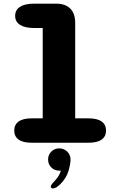

<svg xmlns="http://www.w3.org/2000/svg" viewBox="-20 -782 659 1052"><path d="M153.5 0Q106 0 82 -17.2Q58 -34.5 58 -66.5Q58 -99 82 -116.2Q106 -133.5 153.5 -133.5H214V-628.5H167.5Q116.5 -628.5 89.8 -645.8Q63 -663 63 -695Q63 -727.5 89.8 -744.8Q116.5 -762 167.5 -762H287Q338 -762 365 -735Q392 -708 392 -657V-133.5H465.5Q513 -133.5 537 -116.2Q561 -99 561 -66.5Q561 -34.5 537 -17.2Q513 0 465.5 0ZM304.5 31Q329.5 31 348 48.2Q366.5 65.5 366.5 93Q366.5 115 355.5 154Q344.5 193 310.5 227Q298.5 239.5 287.8 245Q277 250.5 269.5 250.5Q264 250.5 261 247.2Q258 244 258 240.5Q258 235 265.5 225.2Q273 215.5 286.5 201.5Q296.5 190 303.2 177.8Q310 165.5 313.5 153Q311.5 153 309 153Q306.5 153 304.5 153Q278.5 153 261 135.5Q243.5 118 243.5 92Q243.5 66.5 261 48.8Q278.5 31 304.5 31Z"/></svg>

Font: Sono Monospace ExtraBold
Style: Regular
Weight: 800
Version: Version 2.112